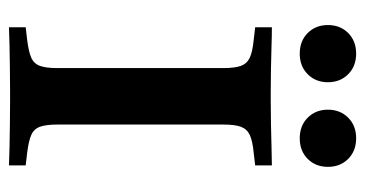

<svg xmlns="http://www.w3.org/2000/svg" viewBox="-208 -586 794 417"><g transform="rotate(90 188.5 -377.0)"><path d="M178.2 -2.4Q154.8 -2.4 128.6 -2Q102.4 -1.6 79 -1.2Q55.6 -0.8 38.7 0V-36.3L66.1 -39.5Q91.9 -42.7 104.8 -48.4Q117.7 -54 122.6 -67.3Q127.4 -80.6 127.4 -105.6V-465.3Q127.4 -490.3 122.6 -503.6Q117.7 -516.9 104.8 -523Q91.9 -529 66.1 -531.5L38.7 -534.7V-571Q55.6 -571 79 -570.2Q102.4 -569.4 128.6 -569Q154.8 -568.5 178.2 -568.5H188.7H199.2Q222.6 -568.5 248.8 -569Q275 -569.4 298.8 -570.2Q322.6 -571 338.7 -571V-534.7L311.3 -531.5Q285.5 -529 272.6 -523Q259.7 -516.9 254.8 -503.6Q250 -490.3 250 -465.3V-105.6Q250 -80.6 254.8 -67.3Q259.7 -54 272.6 -48.4Q285.5 -42.7 311.3 -39.5L338.7 -36.3V0Q322.6 -0.8 298.8 -1.2Q275 -1.6 248.8 -2Q222.6 -2.4 199.2 -2.4H188.7ZM96 -631.5Q68.5 -631.5 51.2 -648.8Q33.9 -666.1 33.9 -692.7Q33.9 -719.4 51.2 -736.7Q68.5 -754 96 -754Q123.4 -754 140.7 -736.7Q158.1 -719.4 158.1 -692.7Q158.1 -666.1 140.7 -648.8Q123.4 -631.5 96 -631.5ZM279.8 -631.5Q252.4 -631.5 235.1 -648.8Q217.7 -666.1 217.7 -692.7Q217.7 -719.4 235.1 -736.7Q252.4 -754 279.8 -754Q307.3 -754 324.6 -736.7Q341.9 -719.4 341.9 -692.7Q341.9 -666.1 324.6 -648.8Q307.3 -631.5 279.8 -631.5Z"/></g></svg>

Font: Playfair 9pt
Style: Bold
Weight: 700
Designer: Claus Eggers Sørensen
Foundry: Claus Eggers Sørensen
Version: Version 2.203